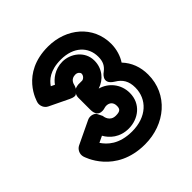

<svg xmlns="http://www.w3.org/2000/svg" viewBox="-136 -939 525 525"><g transform="rotate(-45 126.5 -676.5)"><path d="M100.9 -625.3 92.7 -641.6C85.3 -648.3 74.3 -649.9 65.2 -645.6L-1.8 -613.6C-11.8 -608.8 -18.5 -596.2 -15 -584.1C-14.3 -581.5 13.9 -488 128 -488C205.9 -488 269 -540.3 269 -617C269 -646.4 259.3 -671.8 240.6 -691.6C250.4 -706 257 -726.8 257 -748C257 -817.6 199.8 -865 129 -865C24.4 -865 1.8 -781.4 0.6 -776.3C-1.5 -766.2 3.3 -753.7 14.1 -748.5L70.1 -721.5C91.1 -711.4 92.5 -721.8 93.5 -722.3C90.8 -718 89 -712.6 89 -708V-661C89 -625.4 119.7 -636.6 121.7 -637.2C121.7 -637.2 125 -638 127 -638C139.9 -638 148 -630.3 148 -617C148 -605.3 144 -600 127 -600C104.9 -600 101.5 -620 100.9 -625.3ZM101.5 -729.7C103.1 -732.1 104.5 -735.1 105.1 -737.4C106.8 -744.5 110.4 -758 128 -758C137.2 -758 142 -751 142 -748C142 -738.9 133.8 -733 129 -733H114C113.3 -733 105.4 -731.7 101.5 -729.7ZM68.9 -777.6 58 -782.8C67.9 -797.2 86.3 -815 129 -815C178.2 -815 207 -786.4 207 -748C207 -729 201 -718.3 188.7 -708.7C188.7 -708.7 156.8 -688.2 191.1 -667.6C209.3 -656.7 219 -641.7 219 -617C219 -571.7 184.1 -538 128 -538C77.4 -538 54.5 -561.6 42.5 -579.3L61.2 -588.2C71.6 -569.4 92.7 -550 127 -550C164 -550 198 -574.7 198 -617C198 -650.9 175.8 -677.4 146.1 -685.6C173.1 -694.4 192 -717.6 192 -748C192 -785 158.8 -808 128 -808C98 -808 77.7 -790.4 68.9 -777.6Z"/></g></svg>

Font: Hussar Techniczny
Style: Bold 
Weight: 700
Foundry: Cannot Into Space Fonts
Version: Version 0.77